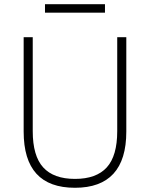

<svg xmlns="http://www.w3.org/2000/svg" viewBox="-20 -881 710 909"><path d="M335 8Q213 8 152.5 -58.5Q92 -125 92 -258V-705H135V-260Q135 -143 184.5 -88.5Q234 -34 335 -34Q436 -34 485.5 -88.5Q535 -143 535 -260V-705H578V-258Q578 -125 517 -58.5Q456 8 335 8ZM193 -821V-861H477V-821Z"/></svg>

Font: Nunito Sans 10pt SemiCondensed ExtraLight
Style: Regular
Weight: 250
Width: 4
Designer: Vernon Adams
Foundry: Vernon Adams
Version: Version 3.101;gftools[0.9.27]